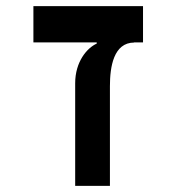

<svg xmlns="http://www.w3.org/2000/svg" viewBox="-20 -606 626 626"><path d="M446.3 -585.9H88.9V-467.8H295.4V-463.9C263.7 -449.7 225.1 -404.8 225.1 -334.5V0H338.4V-325.2C338.4 -387.7 350.1 -467.3 418 -467.3L416 -467.8H446.3Z"/></svg>

Font: Cascadia Mono SemiBold
Style: Regular
Weight: 600
Monospace: yes
Designer: Aaron Bell
Foundry: Saja Typeworks
Version: Version 2404.023